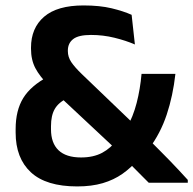

<svg xmlns="http://www.w3.org/2000/svg" viewBox="-20 -672 710 706"><path d="M527 0Q518 -9 503.5 -23.5Q489 -38 473 -54.2Q457 -70.5 442.8 -84.5Q428.5 -98.5 421 -106L403.5 -126L180.5 -334.5L160 -357Q126 -391 110 -421.5Q94 -452 94 -493V-496.5Q94 -569 142.2 -610.5Q190.5 -652 287 -652Q347 -652 390.5 -641.5Q434 -631 464 -617.5L476 -508.5Q442.5 -523 400.8 -533.2Q359 -543.5 314.5 -543.5Q268.5 -543.5 249 -528.2Q229.5 -513 229.5 -486V-484Q229.5 -462.5 242.2 -443.5Q255 -424.5 281 -399.5L478.5 -210L509.5 -177Q526 -160.5 542 -144.2Q558 -128 574 -112Q590 -96 606 -79.5Q622 -63 638 -45.8Q654 -28.5 670.5 -10.5V0ZM264 13.5Q149.5 13.5 93.5 -38.5Q37.5 -90.5 37.5 -184.5V-197.5Q37.5 -266 65.5 -311.5Q93.5 -357 158 -391L227 -310.5Q195.5 -295.5 181.5 -271.5Q167.5 -247.5 167.5 -208V-196.5Q167.5 -146 195.2 -119.5Q223 -93 278 -93Q323.5 -93 355.8 -110.2Q388 -127.5 411 -159L445.5 -200.5Q469.5 -243 482.5 -293.5Q495.5 -344 500.5 -400.5H625Q616 -319.5 593 -250.5Q570 -181.5 528 -125.5L489 -87Q462.5 -55.5 430.5 -33Q398.5 -10.5 357.8 1.5Q317 13.5 264 13.5Z"/></svg>

Font: Anek Odia SemiBold
Style: Regular
Weight: 600
Version: Version 1.003